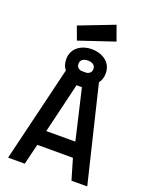

<svg xmlns="http://www.w3.org/2000/svg" viewBox="-187 -1149 980 1247"><g transform="rotate(20 302.5 -526.0)"><path d="M438 -730Q438 -690 416 -662L576 0H467L425 -143H179L144 0H29L188 -660Q165 -688 165 -730Q165 -758 175.5 -780Q186 -802 204.5 -817Q223 -832 247.5 -840Q272 -848 301 -848Q329 -848 354 -840Q379 -832 398 -817Q417 -802 427.5 -780Q438 -758 438 -730ZM203 -247H404L323 -594H286ZM396 -1052 433 -949 189 -867 155 -959ZM250 -730Q250 -700 282 -692H320Q353 -700 353 -730Q353 -749 339 -759.5Q325 -770 301 -770Q278 -770 264 -759.5Q250 -749 250 -730Z"/></g></svg>

Font: Panefresco 750wt
Style: Regular
Weight: 750
Foundry: Campivisivi & Chank Co
Version: Version 1.000